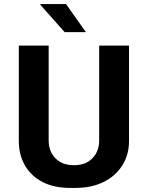

<svg xmlns="http://www.w3.org/2000/svg" viewBox="-20 -909 724 939"><path d="M322 10Q245 10 189 -18.5Q133 -47 102.5 -99Q72 -151 72 -220V-686H218V-222Q218 -168 251.5 -134.5Q285 -101 342 -101Q399 -101 432 -135Q465 -169 465 -222V-686H611V-220Q611 -151 577.5 -99Q544 -47 485.5 -18.5Q427 10 350 10ZM296 -752 177 -886V-889H303L400 -752Z"/></svg>

Font: Chivo SemiBold
Style: Regular
Weight: 600
Designer: Hector Gatti
Foundry: Omnibus-Type
Version: Version 2.002